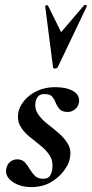

<svg xmlns="http://www.w3.org/2000/svg" viewBox="-20 -751 374 782"><path d="M108 11Q63 11 32 -10Q1 -31 5 -61Q8 -81 21 -91.5Q34 -102 50 -102Q70 -102 81 -90Q92 -78 101 -62.5Q110 -47 122 -35Q134 -23 156 -23Q174 -23 182 -33Q190 -43 193 -63Q197 -95 182.5 -117.5Q168 -140 144.5 -158.5Q121 -177 98 -196Q75 -215 62 -238.5Q49 -262 55 -295Q60 -319 80 -342.5Q100 -366 132 -381Q164 -396 204 -396Q251 -396 278 -380Q305 -364 302 -336Q299 -316 285 -305.5Q271 -295 257 -295Q233 -295 223 -306Q213 -317 207.5 -331.5Q202 -346 193 -357Q184 -368 161 -368Q143 -368 135 -358Q127 -348 125 -337Q120 -309 134.5 -287Q149 -265 173 -246.5Q197 -228 220 -208Q243 -188 257 -164Q271 -140 265 -108Q261 -83 240 -55Q219 -27 185.5 -8Q152 11 108 11ZM196 -477 164 -726Q164 -729 169.5 -729.5Q175 -730 176 -727L229 -620L323 -730Q325 -732 330 -730.5Q335 -729 334 -726L215 -477Q212 -472 204 -472Q196 -472 196 -477Z"/></svg>

Font: Cormorant Infant Light
Style: Italic
Weight: 300
Italic angle: -10°
Designer: Christian Thalmann (Catharsis Fonts)
Foundry: Catharsis Fonts
Version: Version 4.001